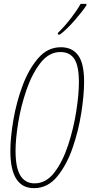

<svg xmlns="http://www.w3.org/2000/svg" viewBox="-20 -970 475 1000"><path d="M157 10Q228 10 277.5 -50Q327 -110 358 -199.5Q389 -289 403.5 -382.5Q418 -476 418 -544Q418 -640 387 -682Q356 -724 297 -724Q228 -724 178.5 -666.5Q129 -609 97 -522.5Q65 -436 49.5 -344.5Q34 -253 34 -184Q34 10 157 10ZM160 -15Q112 -15 86.5 -55Q61 -95 61 -186Q61 -246 75 -332Q89 -418 118 -502Q147 -586 191 -642.5Q235 -699 295 -699Q344 -699 367.5 -662.5Q391 -626 391 -542Q391 -478 377 -389Q363 -300 335 -214.5Q307 -129 263.5 -72Q220 -15 160 -15ZM282 -790H292Q327 -816 368 -863Q409 -910 430 -942V-950H400Q383 -919 350.5 -876.5Q318 -834 281 -798Z"/></svg>

Font: Noto Sans Display Condensed Thin
Style: Italic
Weight: 250
Width: 3
Italic angle: -12°
Designer: Monotype Design Team
Foundry: Monotype Imaging Inc.
Version: Version 1.900